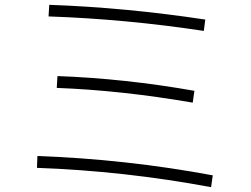

<svg xmlns="http://www.w3.org/2000/svg" viewBox="-20 -749 1040 795"><path d="M133 -54 135 -103Q500 -90 861 -23L854 26Q495 -41 133 -54ZM215 -385 218 -434Q495 -424 785 -373L778 -324Q482 -375 215 -385ZM181 -681 184 -729Q498 -718 830 -668L824 -621Q500 -670 181 -681Z"/></svg>

Font: M PLUS 1p Light
Style: Regular
Weight: 300
Version: Version 1.061